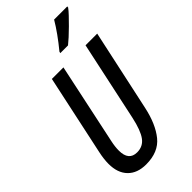

<svg xmlns="http://www.w3.org/2000/svg" viewBox="-291 -1014 1093 1093"><g transform="rotate(-45 256.0 -467.0)"><path d="M183 10Q112 10 72.5 -30.5Q33 -71 33 -144Q33 -162 35.5 -183.5Q38 -205 43 -228L147 -714H240L136 -224Q128 -187 128 -156Q128 -75 195 -75Q243 -75 270 -112.5Q297 -150 315 -233L418 -714H512L406 -223Q383 -115 332.5 -52.5Q282 10 183 10ZM287 -793Q320 -833 347.5 -871.5Q375 -910 395 -944H501L500 -936Q490 -922 470 -901Q450 -880 427 -857Q404 -834 382.5 -814.5Q361 -795 347 -784H285Z"/></g></svg>

Font: Noto Sans ExtraCondensed Medium
Style: Italic
Weight: 500
Width: 2
Italic angle: -12°
Designer: Monotype Design Team
Foundry: Monotype Imaging Inc.
Version: Version 2.013; ttfautohint (v1.8.4.7-5d5b)